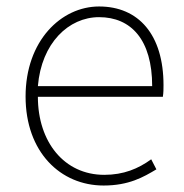

<svg xmlns="http://www.w3.org/2000/svg" viewBox="-20 -560 567 593"><path d="M300 13C378 13 423 -13 463 -37L447 -68C407 -39 362 -20 302 -20C178 -20 97 -122 97 -261H483C485 -274 485 -286 485 -297C485 -453 408 -540 286 -540C169 -540 59 -434 59 -262C59 -90 167 13 300 13ZM97 -294C108 -427 192 -507 286 -507C385 -507 450 -437 450 -294Z"/></svg>

Font: Noto Sans CJK JP Thin
Style: Regular
Weight: 250
Designer: Ryoko NISHIZUKA (kana & ideographs); Paul D. Hunt (Latin, Greek & Cyrillic); Wenlong ZHANG (bopomofo); Sandoll Communica
Foundry: Adobe Systems Incorporated
Version: Version 1.004;PS 1.004;hotconv 1.0.82;makeotf.lib2.5.63406